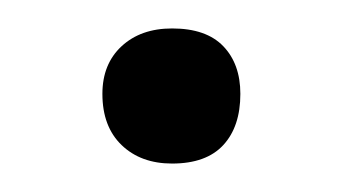

<svg xmlns="http://www.w3.org/2000/svg" viewBox="-20 -104 240 135"><path d="M101 11Q79 11 65.5 -2Q52 -15 52 -38Q52 -59 65.5 -71.5Q79 -84 101 -84Q125 -84 137 -71.5Q149 -59 149 -38Q149 -15 137 -2Q125 11 101 11Z"/></svg>

Font: Cormorant Infant Light Medium
Style: Regular
Weight: 500
Version: Version 4.001